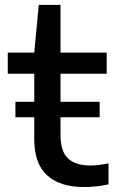

<svg xmlns="http://www.w3.org/2000/svg" viewBox="-20 -760 480 790"><path d="M325.5 9.5Q227 9.5 174 -38.5Q121 -86.5 121 -186.5V-456.5H12V-543.5H121L139.5 -740H229V-543.5H419V-456.5H229V-206.5Q229 -136.5 260.2 -107.8Q291.5 -79 352.5 -79Q383.5 -79 426.5 -88V-1.5Q376 9.5 325.5 9.5ZM43.5 -277.5V-341H390V-277.5Z"/></svg>

Font: Encode Sans Expanded Medium
Style: Regular
Weight: 500
Width: 7
Designer: Multiple Designers
Foundry: Impallari Type
Version: Version 3.000; ttfautohint (v1.8.3) -l 8 -r 50 -G 200 -x 14 